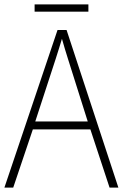

<svg xmlns="http://www.w3.org/2000/svg" viewBox="-20 -851 557 871"><path d="M381 -831H137V-798H381ZM477 0H517L282 -715H241L0 0H40L129 -264H390ZM288 -585 378 -300H140L233 -585C242 -614 252 -644 261 -675C270 -642 280 -611 288 -585Z"/></svg>

Font: Noto Sans Thai SemCond ExtLt
Style: Regular
Weight: 200
Width: 4
Designer: Monotype Design Team
Foundry: Monotype Imaging Inc.
Version: Version 2.002